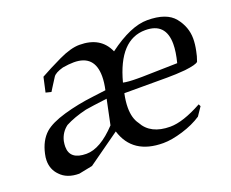

<svg xmlns="http://www.w3.org/2000/svg" viewBox="-78 -539 797 663"><g transform="rotate(-20 320.5 -207.0)"><path d="M295 -238Q301 -265 301 -287Q301 -366 225 -366Q207 -366 184 -362Q155 -354 147 -342Q146 -340 126 -309L118 -296L98 -301L110 -355Q142 -373 187 -394.5Q232 -416 264 -416Q342 -416 369 -354Q452 -416 513 -416Q584 -416 612.5 -380.5Q641 -345 641 -302Q641 -282 636 -258Q633 -241 626 -222Q619 -214 577 -209Q543 -206 510 -206H353Q347 -178 347 -155Q347 -116 364 -93Q391 -43 463 -43Q510 -43 581 -82L585 -74L564 -43Q534 -23 493 -10.5Q452 2 421 2Q309 2 280 -92L162 -8Q112 2 112 2Q112 2 112 2Q67 2 43 -24Q21 -46 21 -79Q21 -90 24 -103Q34 -149 62 -174Q86 -195 137.5 -210Q189 -225 248 -232ZM560 -241Q570 -280 570 -308Q570 -386 495 -386Q399 -386 361 -242Q378 -238 414 -238Q422 -238 430 -238ZM289 -209Q232 -202 209 -198Q163 -187 131 -170Q107 -152 100 -122Q98 -111 98 -102Q98 -54 159 -54Q210 -54 270 -118Z"/></g></svg>

Font: New Athena Unicode
Style: Italic
Weight: 400
Designer: J. Rusten 1997; rev. by R. Hancock 2001, 2002, rev. by D. Mastronarde 2002-2019
Foundry: Society for Classical Studies (formerly American Philological Association)
Version: Version 5.008